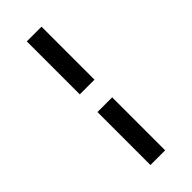

<svg xmlns="http://www.w3.org/2000/svg" viewBox="-326 -1081 1153 1153"><g transform="rotate(-45 250.0 -505.0)"><path d="M188 -580V-1030H313V-580ZM188 20V-430H313V20Z"/></g></svg>

Font: 2P VHS
Style: Regular
Weight: 400
Designer: CodeMan38
Foundry: CodeMan38
Version: Version 3.000